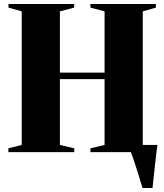

<svg xmlns="http://www.w3.org/2000/svg" viewBox="-20 -763 825 963"><path d="M694.5 180Q689.5 162 681.8 136.8Q674 111.5 665.5 84.8Q657 58 649 34.5Q641 11 635.5 -3L620.5 -36H769.5Q767 -16.5 764.2 6.2Q761.5 29 758.8 53Q756 77 753.5 100Q751 123 748.8 143.5Q746.5 164 745 180ZM89 -36V-706L22.5 -725V-743H352V-725L280.5 -706V-399H504.5V-706L433.5 -725V-743H762V-725L696 -706V-36L763 -19V0H433.5V-19L504.5 -36V-366H280.5V-36L352.5 -19V0H22V-19Z"/></svg>

Font: Merriweather 144pt Black
Style: Regular
Weight: 900
Version: Version 2.100